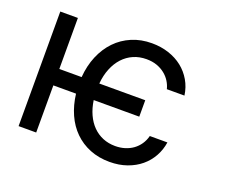

<svg xmlns="http://www.w3.org/2000/svg" viewBox="-98 -700 1007 859"><g transform="rotate(20 406.0 -271.0)"><path d="M549.7 -224.4H332.7Q338.1 -187.5 351.7 -157.7Q365.4 -127.8 386 -107.1Q406.6 -86.3 433.6 -75.1Q460.6 -63.9 492.9 -63.9Q517.4 -63.9 538.7 -70.5Q560 -77.1 576.9 -89.3Q593.8 -101.6 605.8 -119.1Q617.9 -136.7 623.6 -159.1H707.4Q702.1 -122.9 684.8 -91.8Q667.6 -60.7 640.1 -37.8Q612.6 -14.9 575.5 -1.8Q538.4 11.4 492.9 11.4Q441.4 11.4 399.1 -5.7Q356.9 -22.7 325.5 -53.6Q294 -84.5 274.5 -128Q255 -171.5 248.6 -224.4H140.6V0H56.8V-545.5H140.6V-302.6H246.8Q251.1 -358 270.4 -403.9Q289.8 -449.9 321.6 -483Q353.3 -516 396.5 -534.3Q439.6 -552.6 491.5 -552.6Q534.8 -552.6 571.9 -540.3Q609 -528.1 637.3 -505.7Q665.5 -483.3 683.8 -451.9Q702.1 -420.5 707.4 -382.1H623.6Q619 -400.9 608.3 -418Q597.7 -435 581.1 -448.3Q564.6 -461.6 542.6 -469.5Q520.6 -477.3 492.9 -477.3Q459.2 -477.3 431.1 -465Q403.1 -452.8 381.9 -429.9Q360.8 -407 347.7 -374.8Q334.5 -342.7 331 -302.6H549.7Z"/></g></svg>

Font: Fast_Sans
Style: Regular
Weight: 400
Designer: Rasmus Andersson
Foundry: rsms
Version: Version 3.018;git-588b23468